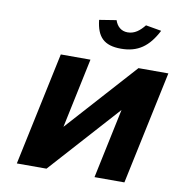

<svg xmlns="http://www.w3.org/2000/svg" viewBox="-78 -762 788 835"><g transform="rotate(10 316.0 -344.5)"><path d="M51 0H182L459 -308L394 0H526L632 -500H500L223 -192L288 -500H157ZM295 -677 370 -689C379 -662 398 -645 426 -645C457 -645 479 -663 500 -689L569 -677C531 -603 484 -570 410 -570C335 -570 303 -603 295 -677Z"/></g></svg>

Font: LT Wave Text Bold Italic
Style: Regular
Weight: 700
Designer: Daniel Lyons
Version: Version 2.5 (Glyphs App)